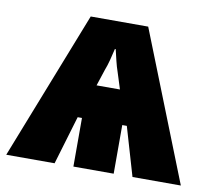

<svg xmlns="http://www.w3.org/2000/svg" viewBox="-73 -628 782 704"><g transform="rotate(10 318.0 -276.5)"><path d="M321 -451Q326 -430 331 -409Q336 -388 343 -368L362 -308H275L295 -369Q302 -387 307.5 -408Q313 -429 318 -451ZM424 -553H210L-7 0H173L227 -181H243V0H393V-181H410L463 0H643Z"/></g></svg>

Font: Noto Sans Display SemiCondensed Black
Style: Regular
Weight: 900
Width: 4
Designer: Monotype Design Team
Foundry: Monotype Imaging Inc.
Version: Version 1.900